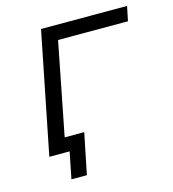

<svg xmlns="http://www.w3.org/2000/svg" viewBox="-98 -608 723 804"><g transform="rotate(-15 263.0 -205.5)"><path d="M513 -463H210L119 0H48L153 -526H526ZM216 -62 180 115H113L136 0H48L61 -62Z"/></g></svg>

Font: Montserrat Alternates
Style: Italic
Weight: 400
Italic angle: -11.3°
Designer: Julieta Ulanovsky
Foundry: Julieta Ulanovsky
Version: Version 7.200